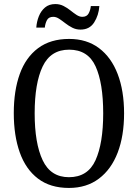

<svg xmlns="http://www.w3.org/2000/svg" viewBox="-20 -917 681 947"><path d="M320 10Q228 10 167.5 -36Q107 -82 77.5 -165Q48 -248 48 -359Q48 -470 77.5 -552Q107 -634 168 -679.5Q229 -725 321 -725Q408 -725 468.5 -679.5Q529 -634 560.5 -551.5Q592 -469 592 -358Q592 -247 560.5 -164.5Q529 -82 468 -36Q407 10 320 10ZM320 -43Q413 -43 451 -126.5Q489 -210 489 -358Q489 -507 451.5 -589.5Q414 -672 321 -672Q230 -672 190.5 -589.5Q151 -507 151 -358Q151 -210 190.5 -126.5Q230 -43 320 -43ZM377 -771Q355 -771 336.5 -780.5Q318 -790 302 -802.5Q286 -815 271.5 -824.5Q257 -834 243 -834Q220 -834 211.5 -817.5Q203 -801 201 -781H159Q161 -810 171.5 -836.5Q182 -863 202 -880Q222 -897 253 -897Q275 -897 293.5 -887.5Q312 -878 327.5 -865.5Q343 -853 357.5 -843.5Q372 -834 386 -834Q408 -834 417 -850.5Q426 -867 428 -887H470Q467 -842 444.5 -806.5Q422 -771 377 -771Z"/></svg>

Font: Noto Serif Sinhala Condensed
Style: Regular
Weight: 400
Width: 3
Designer: Jelle Bosma - Monotype Design Team
Foundry: Monotype Imaging Inc.
Version: Version 2.007; ttfautohint (v1.8.4.7-5d5b)